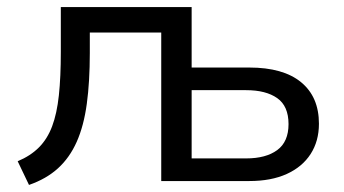

<svg xmlns="http://www.w3.org/2000/svg" viewBox="-20 -512 973 543"><path d="M62 11 30 -56Q66 -71 90 -95Q114 -119 127.5 -155Q141 -191 146.5 -242.5Q152 -294 152 -365V-492H522V-321H685Q781 -321 831.5 -279.5Q882 -238 882 -162Q882 -113 858.5 -76.5Q835 -40 791 -20Q747 0 685 0H436V-420H234V-362Q234 -281 225.5 -218.5Q217 -156 197 -111Q177 -66 144 -36Q111 -6 62 11ZM522 -64H676Q732 -64 764 -87.5Q796 -111 796 -161Q796 -212 764 -234.5Q732 -257 676 -257H522Z"/></svg>

Font: Nunito Sans 9pt
Style: Regular
Weight: 400
Version: Version 3.101;gftools[0.9.27]